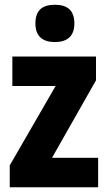

<svg xmlns="http://www.w3.org/2000/svg" viewBox="-20 -788 454 808"><path d="M211 -768C158 -768 129 -745 129 -689C129 -635 160 -611 211 -611C262 -611 293 -635 293 -689C293 -744 264 -768 211 -768ZM393 0V-124H199L384 -450V-550H32V-426H214L21 -92V0Z"/></svg>

Font: Noto Sans Georgian Condensed ExtraBold
Style: Regular
Weight: 800
Width: 3
Designer: Monotype Design Team, Akaki Razmadze
Foundry: Google LLC
Version: Version 2.005